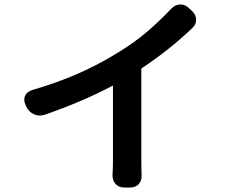

<svg xmlns="http://www.w3.org/2000/svg" viewBox="-20 -800 1040 860"><path d="M95 -329Q84 -352 92 -370.5Q100 -389 125 -397Q238 -430 330 -470.5Q422 -511 506 -563Q583 -610 639 -658Q695 -706 746 -760Q764 -779 786.5 -780Q809 -781 827 -763L840 -751Q858 -734 858.5 -711.5Q859 -689 839 -672Q787 -623 733 -580Q679 -537 613 -493V-84Q613 -65 613.5 -44.5Q614 -24 614 -17Q616 8 602 24Q588 40 562 40H538Q512 40 497.5 24Q483 8 484 -18Q485 -28 485.5 -48Q486 -68 486 -84V-417Q416 -380 340 -347.5Q264 -315 180 -286Q155 -278 132.5 -288Q110 -298 99 -320Z"/></svg>

Font: Chiron GoRound TC SB
Style: Regular
Weight: 500
Designer: Ryoko NISHIZUKA 西塚涼子 (kana, bopomofo & ideographs); Paul D. Hunt (Latin, Greek & Cyrillic); Sandoll Communications 산돌커뮤니
Foundry: Adobe
Version: Version 1.000;hotconv 1.1.1;makeotfexe 2.6.0